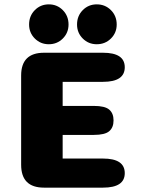

<svg xmlns="http://www.w3.org/2000/svg" viewBox="-20 -861 659 881"><path d="M552.5 -552.5Q552.5 -485.5 452.5 -485.5H267.5V-375H410.5Q461.5 -375 481.2 -358Q501 -341 501 -308.5Q501 -276 481.2 -259Q461.5 -242 410.5 -242H267.5V-133.5H452.5Q552.5 -133.5 552.5 -66.5Q552.5 0 452.5 0H182Q77 0 77 -105V-514.5Q77 -619 182 -619H452.5Q552.5 -619 552.5 -552.5ZM204 -658Q166 -658 139.8 -684.2Q113.5 -710.5 113.5 -748.5Q113.5 -788 139.8 -814.5Q166 -841 204 -841Q242 -841 268.2 -814.5Q294.5 -788 294.5 -748.5Q294.5 -710.5 268.2 -684.2Q242 -658 204 -658ZM424 -658Q386 -658 359.8 -684.2Q333.5 -710.5 333.5 -748.5Q333.5 -788 359.8 -814.5Q386 -841 424 -841Q462.5 -841 489 -814.5Q515.5 -788 515.5 -748.5Q515.5 -710.5 489 -684.2Q462.5 -658 424 -658Z"/></svg>

Font: Sono Monospace ExtraBold
Style: Regular
Weight: 800
Version: Version 2.112